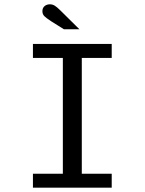

<svg xmlns="http://www.w3.org/2000/svg" viewBox="-20 -872 672 892"><path d="M133 0V-65H272V-603H133V-668H499V-603H360V-65H499V0ZM277 -736 218 -773Q195 -788 186 -797Q177 -806 177 -820Q177 -835 187 -843.5Q197 -852 212 -852Q224 -852 234.5 -845.5Q245 -839 260 -824L349 -736Z"/></svg>

Font: Atkinson Hyperlegible Mono ExtraLight
Style: Regular
Weight: 400
Monospace: yes
Version: Version 2.001